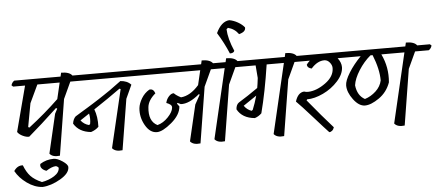

<svg xmlns="http://www.w3.org/2000/svg" viewBox="-95 -1111 3486 1509"><g transform="rotate(-5 1648.5 -356.0)"><path d="M592 -619 604 -608Q597 -584 579 -573H472L411 -441L340 0Q283 7 259 -23L331 -332L351 -370L342 -376Q213 -255 113 -170Q92 -168 63 -181.5Q34 -195 21 -215Q93 -485 115 -573H21L9 -584Q16 -608 34 -619H399L406 -649Q471 -649 493 -619ZM358 -445 388 -573H212L145 -431Q140 -400 128 -338.5Q116 -277 111 -246L120 -241Q250 -341 358 -445Z M288 20Q317 20 357.5 47Q398 74 398 95Q398 144 324.5 186.5Q251 229 183 233Q120 229 61 186.5Q2 144 -28 89Q1 46 43 50Q64 105 94 137Q124 169 181 194Q238 184 280 157Q322 130 322 93Q311 80 299 79Q267 81 224 109Q200 101 187.5 85.5Q175 70 181 51Q229 20 288 20Z M1086 -619 1098 -608Q1091 -584 1073 -573H472L460 -584Q467 -608 485 -619ZM861 -480 852 -484Q755 -414 641 -339Q664 -280 661 -200Q637 -176 600 -164Q506 -173 465 -242Q470 -278 490 -297Q499 -303 535.5 -325Q572 -347 585 -355Q598 -363 631 -383.5Q664 -404 680.5 -415Q697 -426 726 -445Q755 -464 775 -478Q820 -510 864 -543Q918 -540 948 -507L899 -400L834 0Q777 7 753 -23ZM589 -220 598 -227Q606 -268 597 -310L525 -262Q550 -230 589 -220Z M1116 -118Q1061 -118 1024.5 -182.5Q988 -247 995 -318Q999 -354 1022.5 -393.5Q1046 -433 1085 -456Q1117 -462 1130 -423Q1072 -374 1066 -320Q1054 -208 1125 -173Q1171 -185 1209.5 -225.5Q1248 -266 1251 -299Q1253 -314 1240 -324Q1227 -334 1209 -340Q1215 -369 1234.5 -390.5Q1254 -412 1274 -411Q1292 -392 1328 -374Q1402 -380 1470 -458L1497 -573H962L950 -584Q957 -608 975 -619H1508L1515 -649Q1580 -649 1602 -619H1701L1713 -608Q1706 -584 1688 -573H1581L1520 -441L1449 0Q1392 7 1368 -23L1435 -308L1476 -382L1470 -387Q1387 -317 1322 -321L1297 -333L1292 -327L1309 -304Q1304 -238 1232.5 -178Q1161 -118 1116 -118Z M1894 -619 1906 -608Q1899 -584 1881 -573H1774L1713 -441L1642 0Q1585 7 1561 -23L1690 -573H1581L1569 -584Q1576 -608 1594 -619H1701L1708 -649Q1773 -649 1795 -619Z M1654 -852Q1695 -940 1758 -945Q1793 -939 1826 -920Q1859 -901 1877 -878Q1881 -843 1826 -829Q1795 -873 1743 -886L1731 -876Q1734 -801 1777 -702Q1771 -684 1741 -684Q1706 -768 1654 -852Z M2359 -619 2371 -608Q2364 -584 2346 -573H2241L2180 -441L2109 0Q2052 7 2028 -23L2157 -573H2021Q1989 -359 1946 -194Q1923 -171 1892 -161Q1793 -170 1754 -242Q1756 -279 1778 -294Q1850 -338 1931 -395Q1936 -421 1942 -473L1934 -573H1773L1761 -584Q1768 -608 1786 -619H2168L2175 -649Q2240 -649 2262 -619ZM1872 -220 1881 -227Q1901 -275 1918 -336Q1848 -288 1813 -265Q1836 -232 1872 -220Z M2535 -500Q2535 -523 2517 -544.5Q2499 -566 2475 -566Q2420 -566 2371 -510Q2337 -517 2335 -543Q2342 -555 2362 -573H2240L2228 -584Q2235 -608 2253 -619H2719L2731 -608Q2724 -584 2706 -573H2581Q2609 -537 2609 -500Q2608 -446 2559 -391.5Q2510 -337 2441.5 -304.5Q2373 -272 2314 -272L2309 -264Q2418 -131 2504 -35Q2499 -18 2487.5 -8.5Q2476 1 2465 0Q2438 -28 2350 -127Q2262 -226 2225 -262Q2246 -331 2295 -335Q2311 -329 2330 -330Q2396 -333 2465.5 -383.5Q2535 -434 2535 -500Z M2629 -354Q2629 -391 2667 -452.5Q2705 -514 2763 -573H2599L2587 -584Q2594 -608 2612 -619H3119L3126 -649Q3191 -649 3213 -619H3313L3325 -608Q3318 -584 3300 -573H3192L3131 -441L3060 0Q3003 7 2979 -23L3108 -573H2926Q2977 -468 2966 -349Q2939 -273 2875 -228.5Q2811 -184 2763.5 -184Q2716 -184 2672.5 -242Q2629 -300 2629 -354ZM2857 -573H2840Q2787 -529 2746.5 -465Q2706 -401 2699 -349Q2708 -267 2767 -235Q2815 -250 2854 -286Q2893 -322 2903 -370Q2903 -459 2857 -573Z"/></g></svg>

Font: Tillana
Style: Regular
Weight: 400
Designer: Lipi Raval (Devanagari, Latin), Jonny Pinhorn (Latin)
Foundry: Indian Type Foundry
Version: Version 2.002;PS 1.0;hotconv 1.0.79;makeotf.lib2.5.61930; tt